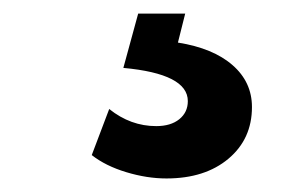

<svg xmlns="http://www.w3.org/2000/svg" viewBox="-20 -30 422 285"><path d="M227.1 234.9Q198.2 234.9 167.5 225.6Q136.7 216.3 116.2 200.2L142.1 131.8Q173.8 157.2 211.9 157.2Q233.4 157.2 246.1 147Q258.8 136.7 258.8 120.1Q258.8 79.6 163.1 70.8L185.1 -9.8H254.9L244.1 33.2Q296.4 41.5 325.2 66.7Q354 91.8 354 128.9Q354 176.3 319.1 205.6Q284.2 234.9 227.1 234.9Z"/></svg>

Font: Plus Jakarta Sans SemiBold
Style: Regular
Weight: 600
Designer: Gumpita Rahayu
Foundry: Tokotype
Version: Version 2.006